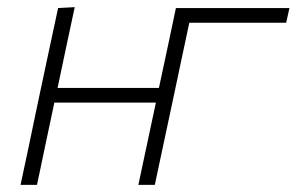

<svg xmlns="http://www.w3.org/2000/svg" viewBox="-20 -517 830 537"><path d="M37.5 0Q49.5 -56 60.5 -108Q71.5 -160 84 -220.5L94.5 -270Q108 -333 119.2 -386Q130.5 -439 142.5 -494.5L189 -497Q177 -440.5 165.5 -387Q154 -333.5 141 -271H424.5Q438 -334 449.2 -386.5Q460.5 -439 472 -494.5H789.5L780.5 -453.5H509.5Q500 -409 490.8 -365.8Q481.5 -322.5 470.5 -270L460 -220.5Q447 -160 436 -108Q425 -56 413 0H367Q379 -56 390 -108Q401 -160 414 -220.5L416 -230H132L130 -220.5Q117.5 -160 106.2 -108Q95 -56 83.5 0Z"/></svg>

Font: Commissioner ExtraLight
Style: Italic
Weight: 200
Italic angle: -12°
Designer: Kostas Bartsokas
Foundry: Kostas Bartsokas
Version: Version 1.000; ttfautohint (v1.8.3)